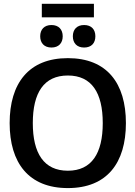

<svg xmlns="http://www.w3.org/2000/svg" viewBox="-20 -963 702 995"><path d="M466.7 -873.3V-943.3H196.7V-873.3ZM246.7 -716.7C284.2 -716.7 305 -740 305 -775C305 -810 284.2 -833.3 246.7 -833.3C209.2 -833.3 188.3 -810 188.3 -775C188.3 -740 209.2 -716.7 246.7 -716.7ZM415.8 -716.7C454.2 -716.7 474.2 -740 474.2 -775C474.2 -810 454.2 -833.3 415.8 -833.3C378.3 -833.3 357.5 -810 357.5 -775C357.5 -740 378.3 -716.7 415.8 -716.7ZM331.7 11.7C535 11.7 632.5 -119.2 632.5 -325C632.5 -530.8 535 -661.7 331.7 -661.7C128.3 -661.7 30 -530.8 30 -325C30 -119.2 128.3 11.7 331.7 11.7ZM331.7 -78.3C207.5 -78.3 150 -168.3 150 -325C150 -482.5 207.5 -571.7 331.7 -571.7C455 -571.7 512.5 -482.5 512.5 -325C512.5 -168.3 455 -78.3 331.7 -78.3Z"/></svg>

Font: Familjen Grotesk Medium
Style: Regular
Weight: 500
Designer: Anders Wikstroem, Jonas Baeckman, Matilda Gysing, Kristian Moeller
Foundry: Familjen STHLM AB
Version: Version 2.000